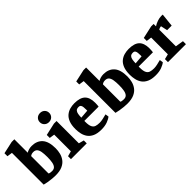

<svg xmlns="http://www.w3.org/2000/svg" viewBox="124 -1664 2599 2599"><g transform="rotate(-45 1424.0 -364.0)"><path d="M278 10Q250 10 212.5 6.5Q175 3 138.5 -3.5Q102 -10 75 -17V-625L0 -636V-693L177 -732H228V-475Q243 -486 271 -494.5Q299 -503 329 -503Q427 -503 482.5 -442Q538 -381 538 -250Q538 -203 526.5 -157Q515 -111 486.5 -73Q458 -35 407.5 -12.5Q357 10 278 10ZM286 -66Q322 -66 341 -87Q360 -108 367.5 -148.5Q375 -189 375 -248Q375 -307 368 -347Q361 -387 342 -408Q323 -429 286 -429Q268 -429 254.5 -424.5Q241 -420 228 -410V-78Q235 -72 250.5 -69Q266 -66 286 -66Z M580 0V-56L654 -76V-395L580 -406V-463L757 -503H807V-76L882 -56V0ZM725 -564Q686 -564 660.5 -589Q635 -614 635 -651Q635 -689 660.5 -713.5Q686 -738 725 -738Q764 -738 789.5 -713.5Q815 -689 815 -651Q815 -614 789.5 -589Q764 -564 725 -564Z M1156 10Q1079 10 1030.5 -12.5Q982 -35 956 -72Q930 -109 920 -154Q910 -199 910 -244Q910 -322 930 -372.5Q950 -423 984.5 -451.5Q1019 -480 1061 -491.5Q1103 -503 1146 -503Q1254 -503 1303 -456Q1352 -409 1352 -309Q1352 -304 1351.5 -290Q1351 -276 1350 -261Q1349 -246 1347 -238H1074V-217Q1074 -154 1089.5 -123Q1105 -92 1134 -82.5Q1163 -73 1205 -73Q1232 -73 1267 -80.5Q1302 -88 1339 -98L1347 -49Q1322 -27 1273 -8.5Q1224 10 1156 10ZM1076 -298 1200 -308V-328Q1200 -352 1198 -375Q1196 -398 1186 -412.5Q1176 -427 1151 -427Q1118 -427 1102.5 -410.5Q1087 -394 1082 -365Q1077 -336 1076 -298Z M1652 10Q1624 10 1586.5 6.5Q1549 3 1512.5 -3.5Q1476 -10 1449 -17V-625L1374 -636V-693L1551 -732H1602V-475Q1617 -486 1645 -494.5Q1673 -503 1703 -503Q1801 -503 1856.5 -442Q1912 -381 1912 -250Q1912 -203 1900.5 -157Q1889 -111 1860.5 -73Q1832 -35 1781.5 -12.5Q1731 10 1652 10ZM1660 -66Q1696 -66 1715 -87Q1734 -108 1741.5 -148.5Q1749 -189 1749 -248Q1749 -307 1742 -347Q1735 -387 1716 -408Q1697 -429 1660 -429Q1642 -429 1628.5 -424.5Q1615 -420 1602 -410V-78Q1609 -72 1624.5 -69Q1640 -66 1660 -66Z M2196 10Q2119 10 2070.5 -12.5Q2022 -35 1996 -72Q1970 -109 1960 -154Q1950 -199 1950 -244Q1950 -322 1970 -372.5Q1990 -423 2024.5 -451.5Q2059 -480 2101 -491.5Q2143 -503 2186 -503Q2294 -503 2343 -456Q2392 -409 2392 -309Q2392 -304 2391.5 -290Q2391 -276 2390 -261Q2389 -246 2387 -238H2114V-217Q2114 -154 2129.5 -123Q2145 -92 2174 -82.5Q2203 -73 2245 -73Q2272 -73 2307 -80.5Q2342 -88 2379 -98L2387 -49Q2362 -27 2313 -8.5Q2264 10 2196 10ZM2116 -298 2240 -308V-328Q2240 -352 2238 -375Q2236 -398 2226 -412.5Q2216 -427 2191 -427Q2158 -427 2142.5 -410.5Q2127 -394 2122 -365Q2117 -336 2116 -298Z M2437 0V-58L2511 -76V-396L2437 -406V-463L2617 -503H2665V-457Q2698 -479 2738.5 -492.5Q2779 -506 2812 -506Q2817 -506 2827.5 -506Q2838 -506 2842 -505L2822 -314H2735L2714 -410Q2702 -410 2688 -405.5Q2674 -401 2664 -393V-76L2781 -57V0Z"/></g></svg>

Font: Manuale ExtraBold
Style: Regular
Weight: 800
Version: Version 1.002